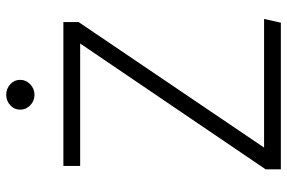

<svg xmlns="http://www.w3.org/2000/svg" viewBox="-173 -751 924 618"><g transform="rotate(-90 289.0 -442.0)"><path d="M53 0V-49L458 -646H64V-700H527V-651L123 -54H537L525 0ZM293 -793Q273 -793 259 -806.8Q245 -820.5 245 -839Q245 -858 259.2 -871Q273.5 -884 293 -884Q312.5 -884 326.8 -871Q341 -858 341 -839Q341 -820.5 326.8 -806.8Q312.5 -793 293 -793Z"/></g></svg>

Font: Geologica-Sharp
Style: Regular
Weight: 100
Designer: Sindre Bremnes, Frode Helland
Foundry: Monokrom Skriftforlag AS
Version: Version 1.010;gftools[0.9.28]